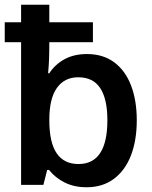

<svg xmlns="http://www.w3.org/2000/svg" viewBox="-22 -780 642 810"><path d="M343 10Q291 10 251 -10Q211 -30 185 -63H177L161 0H67V-602H-2V-686H67V-760H186V-686H370V-602H186V-580Q186 -559 185 -531.5Q184 -504 181 -471H186Q210 -508 250 -530Q290 -552 345 -552Q413 -552 460 -517Q507 -482 531 -419Q555 -356 555 -273Q555 -188 530.5 -124.5Q506 -61 458.5 -25.5Q411 10 343 10ZM309 -88Q431 -88 431 -273Q431 -362 401 -408Q371 -454 308 -454Q250 -454 218 -409Q186 -364 186 -274Q186 -179 217 -133.5Q248 -88 309 -88Z"/></svg>

Font: Noto Sans Mono SemiBold
Style: Regular
Weight: 600
Designer: Monotype Design Team
Foundry: Monotype Imaging Inc.
Version: Version 2.014; ttfautohint (v1.8.4.7-5d5b)